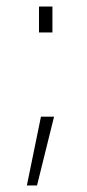

<svg xmlns="http://www.w3.org/2000/svg" viewBox="-20 -443 267 586"><path d="M99 -423H140V-344H99ZM105 -87H145L93 123H62Z"/></svg>

Font: Cairo ExtraLight
Style: Regular
Weight: 250
Designer: Mohamed Gaber, the designers of Titillium
Foundry: Kief Type Foundry
Version: Version 2.009; ttfautohint (v1.5.33-1714) -l 8 -r 50 -G 200 